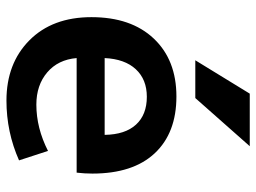

<svg xmlns="http://www.w3.org/2000/svg" viewBox="-122 -682 813 610"><g transform="rotate(90 285.0 -376.5)"><path d="M277 -763H444L291 -590H171ZM164 -302H408Q407 -367 375.5 -401.5Q344 -436 287 -436Q232 -436 199.5 -401Q167 -366 164 -302ZM164 -213Q169 -154 209.5 -119.5Q250 -85 312 -85Q386 -85 459 -122L489 -30Q399 10 299 10Q181 10 107.5 -63Q34 -136 34 -260Q34 -386 102 -458Q170 -530 286 -530Q402 -530 466.5 -461Q531 -392 531 -263Q531 -238 528 -213Z"/></g></svg>

Font: Mplus 1p Bold
Style: Bold
Weight: 700
Version: Version 1.061